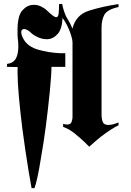

<svg xmlns="http://www.w3.org/2000/svg" viewBox="-20 -737 670 985"><path d="M352 -591Q369 -661 437.5 -682.5Q506 -704 588 -716V-701Q529 -688 515 -660.5Q501 -633 501 -597V-150Q501 -127 507 -111.5Q513 -96 536 -96Q546 -96 558.5 -99Q571 -102 588 -109V-94Q570 -86 546.5 -70.5Q523 -55 498 -36Q483 -24 469 -12Q455 0 442 12L438 16Q433 10 427 5Q421 0 416 -6Q390 -31 361.5 -53.5Q333 -76 304 -86V-102Q309 -100 314 -99Q319 -98 323 -98Q341 -98 346 -109Q351 -120 352 -133V-520Q352 -531 346.5 -550Q341 -569 332 -590Q324 -609 313 -627Q307 -637 301 -645Q298 -588 277 -564Q253 -537 224 -536H217Q201 -536 186 -541.5Q171 -547 159 -554Q153 -557 149 -560.5Q145 -564 142 -566Q131 -577 121.5 -582.5Q112 -588 104 -588Q97 -588 93 -584Q89 -580 89 -572Q89 -565 92 -555.5Q95 -546 102 -534Q124 -497 176.5 -482Q229 -467 288 -464H315V-394H244Q244 -353 235.5 -267.5Q227 -182 215 -88Q209 -44 202.5 -1Q196 42 189 80Q181 131 172.5 170Q164 209 157 228H142Q136 198 128 148.5Q120 99 111 40Q107 10 102.5 -20.5Q98 -51 94 -82Q84 -163 77 -239.5Q70 -316 70 -365V-380Q70 -387 71 -393L16 -394V-409Q48 -413 61 -436Q74 -459 74 -497Q74 -507 73.5 -518.5Q73 -530 71 -542Q70 -551 70 -560V-576Q69 -655 94.5 -683.5Q120 -712 151 -712Q171 -713 190 -704Q209 -695 220 -684Q238 -667 249.5 -658Q261 -649 268 -649Q278 -648 280.5 -665Q283 -682 283 -716L299 -717Q301 -703 308.5 -679.5Q316 -656 327 -639Q340 -619 352 -590Z"/></svg>

Font: Fette UNZ Fraktur
Style: Regular
Weight: 900
Foundry: UNZ1 Extensions by Catfonts.de
Version: Version 0.000 2012 initial release